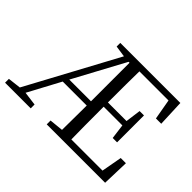

<svg xmlns="http://www.w3.org/2000/svg" viewBox="-140 -1003 1276 1276"><g transform="rotate(45 498.0 -364.5)"><path d="M490.2 -678.7 294.9 -316.4H499V-678.7ZM905.3 -189.5H954.1L948.2 0H399.4V-36.1L497.1 -45.9Q499 -196.3 499 -276.4H273.4L151.4 -48.8L249 -36.1V0H7.8V-36.1L99.6 -46.9L442.4 -682.6L362.3 -694.3V-728.5H926.8L934.6 -541H884.8L859.4 -684.6H585.9Q584 -589.8 584 -390.6H758.8L773.4 -499H814.5V-246.1H773.4L759.8 -350.6H584Q584 -141.6 585.9 -44.9H878.9Z"/></g></svg>

Font: GenYoMin JP Regular
Style: Regular
Weight: 400
Version: Version 1.001;PS 1;hotconv 16.6.51;makeotf.lib2.5.65220 DEVE